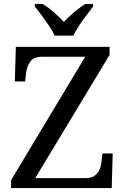

<svg xmlns="http://www.w3.org/2000/svg" viewBox="-20 -951 632 971"><path d="M36 0V-40L411 -664H194Q150 -664 133 -639.5Q116 -615 112 -582L107 -539H55L60 -714H534V-673L158 -50H410Q440 -50 457 -61.5Q474 -73 482.5 -91.5Q491 -110 493 -132L498 -175H550L545 0ZM256 -771Q246 -794 228 -820.5Q210 -847 191 -873Q172 -899 156 -918V-931H195Q224 -914 252.5 -889Q281 -864 303 -840Q318 -856 336 -872.5Q354 -889 373.5 -904.5Q393 -920 412 -931H451V-918Q436 -899 416.5 -873Q397 -847 379.5 -820.5Q362 -794 351 -771Z"/></svg>

Font: Noto Serif Test
Style: Regular
Weight: 400
Version: Version 1.000